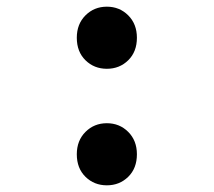

<svg xmlns="http://www.w3.org/2000/svg" viewBox="-20 -543 640 575"><path d="M300 -337Q262 -337 236 -362.5Q210 -388 210 -430Q210 -471 236 -497Q262 -523 300 -523Q338 -523 364 -497Q390 -471 390 -430Q390 -388 364 -362.5Q338 -337 300 -337ZM300 12Q262 12 236 -13.5Q210 -39 210 -81Q210 -122 236 -148Q262 -174 300 -174Q338 -174 364 -148Q390 -122 390 -81Q390 -39 364 -13.5Q338 12 300 12Z"/></svg>

Font: SauceCodePro Nerd Font Mono
Style: Regular
Weight: 500
Monospace: yes
Designer: Paul D. Hunt, Teo Tuominen
Foundry: Adobe Systems Incorporated
Version: Version 2.030;PS 1.000;hotconv 16.6.51;makeotf.lib2.5.65220;